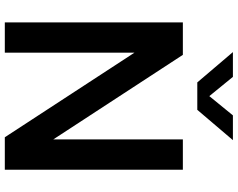

<svg xmlns="http://www.w3.org/2000/svg" viewBox="-115 -873 988 798"><g transform="rotate(90 379.0 -474.0)"><path d="M73 0V-740H208L584.5 -163H559.5V-740H685.5V0H550.5L174 -577H199V0ZM322.5 -800 196.5 -948H299.5L390.5 -836.5H368.5L459.5 -948H562.5L436.5 -800Z"/></g></svg>

Font: Encode Sans Condensed Thin SemiBold
Style: Regular
Weight: 600
Version: Version 3.002